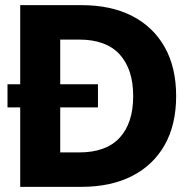

<svg xmlns="http://www.w3.org/2000/svg" viewBox="-20 -725 736 745"><path d="M9.1 -308.4V-398H360.1V-308.4ZM58.4 0V-705H296.8Q410.8 -705 492.7 -663Q574.6 -621 619.1 -542.1Q663.5 -463.3 663.5 -352.3Q663.5 -241.3 619.1 -162.6Q574.6 -84 492.3 -42Q410 0 296 0ZM213.7 -42.7 129.6 -133.6H287.2Q391.8 -133.6 444.3 -190.6Q496.8 -247.6 496.8 -352Q496.8 -456.4 444.3 -513.9Q391.8 -571.4 287.2 -571.4H129.6L213.7 -662Z"/></svg>

Font: TikTok Sans Light
Style: Regular
Weight: 300
Version: Version 4.000